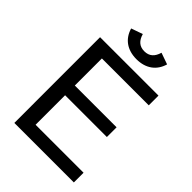

<svg xmlns="http://www.w3.org/2000/svg" viewBox="-256 -1006 1118 1118"><g transform="rotate(45 303.0 -447.5)"><path d="M318 -765C395 -765 447 -804 466 -870L395 -895C383 -853 359 -830 318 -830C277 -830 253 -853 241 -895L170 -870C189 -804 241 -765 318 -765ZM517 -323V-403H173V-626H559V-706H78V0H568V-80H173V-323Z"/></g></svg>

Font: Alpha Lyrae Medium
Style: Regular
Weight: 500
Designer: Nikolay Petroussenko, Plamen Motev
Foundry: Fontfabric LLC
Version: Version 1.000;hotconv 1.0.109;makeotfexe 2.5.65596